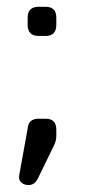

<svg xmlns="http://www.w3.org/2000/svg" viewBox="-20 -436 263 566"><path d="M64.5 109.5Q51 109.5 42.8 102Q34.5 94.5 36.5 81.5L61.5 -57Q63.5 -86 94 -86H114.5Q146 -86 146 -54V-36Q146 -27 144.2 -20.8Q142.5 -14.5 140 -9L91 91.5Q81.5 109.5 64.5 109.5ZM94 -330Q61.5 -330 61.5 -363V-384Q61.5 -416 94 -416H114.5Q146 -416 146 -384V-363Q146 -330 114.5 -330Z"/></svg>

Font: Jura Light Medium
Style: Regular
Weight: 500
Version: Version 5.106